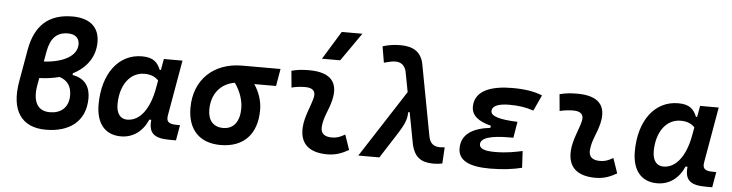

<svg xmlns="http://www.w3.org/2000/svg" viewBox="-48 -1019 4784 1254"><g transform="rotate(5 2344.0 -392.5)"><path d="M277.8 9.8C430.7 9.8 538.1 -65.4 538.1 -219.7C538.1 -288.1 507.8 -347.2 421.9 -361.3V-372.6C512.2 -418.5 564.9 -494.1 564.9 -589.4C564.9 -687 502.4 -742.2 387.7 -742.2C232.4 -742.2 143.1 -661.1 114.7 -499.5L77.6 -288.1C44.4 -98.6 117.2 9.8 277.8 9.8ZM337.9 -341.3C390.6 -324.2 417 -286.6 417 -227.5C417 -145.5 364.3 -106 293.5 -106.4C213.4 -106.4 178.7 -168 197.8 -275.4L206.5 -322.8C253.9 -324.2 298.3 -330.6 337.9 -341.3ZM226.6 -432.6 238.3 -498C253.9 -585.9 293.5 -629.4 367.7 -629.4C416 -629.4 442.9 -605.5 442.9 -564C442.9 -489.3 356.9 -440.4 226.6 -432.6Z M993.2 -444.3H985.4C966.3 -490.7 939.5 -522.5 862.8 -522.5C709.5 -522.5 607.4 -387.2 607.4 -184.1C607.4 -60.5 666.5 10.3 770 10.3C848.6 10.3 911.6 -34.7 946.3 -114.7H959C950.2 -27.3 985.8 4.9 1090.8 4.9H1131.3L1148.9 -96.2H1129.9C1070.3 -96.2 1057.6 -113.3 1064.9 -154.8L1128.4 -517.6H1006.3ZM888.7 -410.2C936.5 -410.2 962.9 -393.6 981 -374.5L972.2 -325.7C947.3 -183.6 883.8 -102.1 801.8 -102.1C756.8 -102.1 730.5 -136.2 730.5 -196.3C730.5 -321.8 793.9 -410.2 888.7 -410.2Z M1423.3 9.8C1574.7 9.8 1661.6 -81.5 1661.6 -240.2C1661.6 -295.4 1644.5 -352.5 1608.9 -405.8H1751.5L1771 -519H1520C1331.5 -519 1207 -398.4 1207 -215.8C1207 -72.3 1285.6 9.8 1423.3 9.8ZM1481.9 -403.3C1521 -347.2 1538.1 -289.6 1538.1 -240.2C1538.1 -152.8 1499 -102.5 1430.7 -102.5C1367.2 -102.5 1330.6 -143.6 1330.6 -213.9C1330.6 -317.4 1389.6 -388.7 1481.9 -403.3Z M2229.5 -129.4C2195.8 -109.9 2175.3 -102.5 2143.1 -102.5C2093.8 -102.5 2069.3 -124 2072.3 -166.5C2076.7 -231 2109.4 -278.8 2125 -345.2C2154.3 -465.3 2097.7 -527.3 1958 -527.3C1919.4 -527.3 1880.9 -524.4 1842.8 -513.7L1853 -404.3C1882.8 -412.1 1912.6 -415.5 1942.4 -415.5C1993.2 -415.5 2014.2 -392.6 2002.9 -349.1C1988.3 -290.5 1953.1 -224.1 1948.7 -153.3C1941.9 -46.4 2002 9.8 2124 9.8C2181.2 9.8 2223.1 -8.3 2263.2 -31.2ZM2034.7 -609.4H2154.3L2283.7 -794.9H2148.4Z M2818.8 9.8C2838.9 9.8 2856.4 8.3 2877.4 3.9L2883.8 -102.5C2867.2 -101.6 2857.9 -100.6 2853 -100.6C2813 -100.6 2790 -117.7 2779.3 -159.2L2689 -639.6C2671.4 -710.4 2622.1 -742.2 2538.1 -742.2C2490.2 -742.2 2455.1 -734.9 2421.9 -724.6L2439.9 -618.7C2472.2 -627.4 2495.1 -632.8 2513.7 -632.8C2550.8 -632.8 2575.7 -615.2 2585.9 -574.2L2611.3 -440.9L2326.2 0H2464.4L2572.8 -168.9C2599.1 -211.4 2628.4 -258.8 2625.5 -309.1L2635.7 -312L2676.3 -98.1C2695.8 -22.5 2737.8 9.8 2818.8 9.8Z M3188 9.8C3271.5 9.8 3343.3 0.5 3398.9 -13.7L3393.1 -123C3347.7 -113.8 3294.4 -101.1 3211.4 -101.1C3144.5 -101.1 3111.3 -114.7 3111.3 -142.6C3111.3 -183.6 3173.8 -204.1 3299.8 -204.1H3325.2L3342.8 -310.1C3222.7 -314 3167.5 -332.5 3167.5 -364.7C3167.5 -402.3 3215.3 -416.5 3281.7 -416.5C3341.3 -416.5 3393.1 -408.7 3439.5 -392.1L3487.3 -495.6C3437 -517.1 3372.1 -527.3 3290.5 -527.3C3158.7 -527.3 3043.9 -492.2 3043.9 -382.8C3043.9 -328.1 3086.4 -290.5 3171.9 -269.5L3169.4 -255.4C3062 -242.7 2981 -201.7 2981 -105C2981 -27.8 3049.8 9.8 3188 9.8Z M3987.3 -129.4C3953.6 -109.9 3933.1 -102.5 3900.9 -102.5C3851.6 -102.5 3827.1 -124 3830.1 -166.5C3834.5 -231 3867.2 -278.8 3882.8 -345.2C3912.1 -465.3 3855.5 -527.3 3715.8 -527.3C3677.2 -527.3 3638.7 -524.4 3600.6 -513.7L3610.8 -404.3C3640.6 -412.1 3670.4 -415.5 3700.2 -415.5C3751 -415.5 3772 -392.6 3760.7 -349.1C3746.1 -290.5 3710.9 -224.1 3706.5 -153.3C3699.7 -46.4 3759.8 9.8 3881.8 9.8C3939 9.8 3981 -8.3 4021 -31.2Z M4508.8 -444.3H4501C4481.9 -490.7 4455.1 -522.5 4378.4 -522.5C4225.1 -522.5 4123 -387.2 4123 -184.1C4123 -60.5 4182.1 10.3 4285.6 10.3C4364.3 10.3 4427.2 -34.7 4461.9 -114.7H4474.6C4465.8 -27.3 4501.5 4.9 4606.4 4.9H4647L4664.6 -96.2H4645.5C4585.9 -96.2 4573.2 -113.3 4580.6 -154.8L4644 -517.6H4522ZM4404.3 -410.2C4452.1 -410.2 4478.5 -393.6 4496.6 -374.5L4487.8 -325.7C4462.9 -183.6 4399.4 -102.1 4317.4 -102.1C4272.5 -102.1 4246.1 -136.2 4246.1 -196.3C4246.1 -321.8 4309.6 -410.2 4404.3 -410.2Z"/></g></svg>

Font: Cascadia Code SemiBold
Style: Italic
Weight: 600
Italic angle: -10°
Monospace: yes
Designer: Aaron Bell
Foundry: Saja Typeworks
Version: Version 2404.023